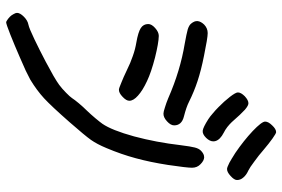

<svg xmlns="http://www.w3.org/2000/svg" viewBox="-170 -771 940 640"><g transform="rotate(90 300.0 -451.0)"><path d="M35.6 -14.2Q30.3 -19.5 26.9 -26.4Q22.9 -33.2 22.9 -37.6Q22.9 -47.9 35.6 -60.5Q48.3 -73.2 62 -75.7Q74.2 -78.1 110.8 -95.7Q147.5 -113.3 185.5 -133.3Q210.4 -146.5 231.9 -158.7Q252.9 -170.9 262.7 -178.2Q276.4 -188.5 289.1 -201.2Q302.2 -213.9 307.1 -221.2Q312 -229 324.2 -243.7Q336.4 -258.3 349.1 -271Q361.3 -283.7 374 -298.8Q386.7 -314 392.6 -322.3Q414.1 -353.5 434.6 -427.7Q454.6 -502.4 463.9 -583Q468.3 -617.7 471.7 -630.4Q475.1 -643.6 481.9 -650.4Q489.7 -658.2 497.6 -660.6Q501 -661.6 504.4 -661.6Q515.6 -661.1 527.3 -649.4Q539.1 -638.2 539.1 -621.1Q539.1 -603.5 529.8 -541Q520.5 -481 507.3 -433.1Q494.6 -385.7 473.6 -335.9Q460.4 -304.2 446.3 -284.2Q432.1 -264.2 387.2 -212.9Q334 -152.3 307.6 -127.9Q281.7 -104 245.6 -82Q236.8 -77.1 215.8 -66.9Q194.8 -57.1 169.4 -46.4Q131.3 -29.8 95.7 -15.6Q60.1 -1.5 54.2 -1.5Q51.8 -1.5 46.4 -5.4Q40.5 -9.3 35.6 -14.2ZM490.2 -765.1Q449.2 -793 417 -823.2Q385.3 -853.5 385.3 -864.7Q385.3 -875.5 397.9 -888.2Q410.2 -901.4 420.4 -901.4Q424.8 -901.4 441.9 -889.2Q458.5 -877.4 478.5 -860.4Q498 -843.3 518.6 -828.6Q538.6 -813.5 547.9 -809.1Q564 -801.8 571.8 -792Q580.1 -782.7 580.1 -771Q580.1 -761.7 566.4 -749.5Q553.2 -737.3 543 -737.8Q538.1 -737.8 522.5 -745.6Q515.1 -750 507.3 -754.4Q506.3 -754.9 505.9 -755.4Q498 -759.8 490.2 -765.1ZM377.4 -675.3Q368.2 -681.2 357.9 -690.4Q347.2 -699.2 336.9 -709.5Q317.9 -728 302.7 -747.6Q288.1 -766.6 288.1 -773.9Q288.1 -784.2 300.8 -796.9Q314 -809.1 324.2 -809.1Q332 -809.1 345.7 -797.4Q359.4 -785.2 387.2 -753.4Q393.6 -746.6 403.3 -738.8Q413.6 -731 421.9 -727.1Q445.8 -714.8 450.2 -699.2Q451.2 -695.8 451.2 -691.9Q451.2 -680.2 439.5 -668Q426.8 -655.3 415.5 -656.7Q404.3 -658.2 377.4 -675.3ZM308.1 -541.5Q261.2 -562 215.8 -575.7Q170.4 -589.4 126 -596.7Q91.3 -603 77.6 -606.9Q64 -611.3 58.6 -618.2Q49.3 -629.4 50.3 -639.6Q51.3 -650.4 62 -661.6Q74.2 -673.3 90.3 -673.3Q106.4 -673.3 165.5 -661.1Q214.4 -651.4 250 -639.6Q285.6 -627.9 319.8 -610.8Q336.9 -602.1 367.7 -594.2Q397.9 -586.9 397.9 -561.5Q397.9 -549.8 384.3 -537.6Q371.1 -525.4 358.4 -525.9Q352.5 -525.9 337.9 -530.8Q323.2 -535.2 308.1 -541.5ZM216.3 -402.8Q188.5 -416.5 166.5 -423.8Q145 -431.6 121.6 -435.5Q87.4 -441.4 73.7 -450.2Q60.1 -459 60.1 -475.1Q60.1 -486.3 73.2 -498Q86.9 -510.3 99.6 -510.3Q123.5 -509.8 172.4 -497.6Q221.2 -484.9 250 -471.2Q281.7 -456.5 298.8 -440.9Q315.9 -425.8 315.9 -412.1Q315.9 -401.9 302.7 -389.6Q289.6 -377 278.8 -377.4Q274.4 -377.4 255.9 -385.3Q237.3 -392.6 216.3 -402.8Z"/></g></svg>

Font: Casuwalt
Style: Regular
Weight: 400
Designer: Walter E Stewart
Version: 0.1